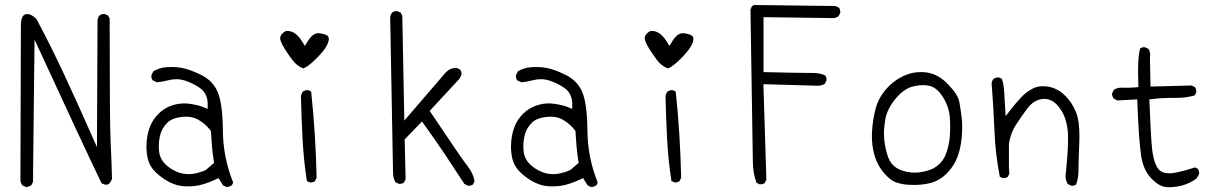

<svg xmlns="http://www.w3.org/2000/svg" viewBox="-20 -781 5040 790"><path d="M440.9 -44.9Q439 -122.6 435.1 -198.2Q431.2 -273.9 431.2 -704.1L424.8 -716.8L411.6 -723.1Q410.2 -723.6 406.7 -723.6Q403.3 -723.6 398.4 -722.2Q393.6 -720.7 389.2 -717.3Q382.8 -709 381.3 -698.2L378.9 -175.8L354 -231.9Q301.3 -351.1 246.6 -469Q191.9 -586.9 129.9 -703.1Q109.4 -723.1 92.8 -723.1Q82.5 -723.1 76.7 -717.3Q65.9 -706.1 65.9 -675.3Q65.9 -671.9 65.9 -668.5V-668L64 -38.1Q65.4 -27.3 71.8 -19Q79.6 -13.2 89.8 -11.2Q99.6 -13.2 108.9 -18.6L115.7 -32.7L122.1 -618.2Q325.2 -177.2 397.9 -26.9Q409.2 -21 417 -21Q424.8 -21 430.4 -26.9Q436 -32.7 440.9 -44.9Z M772.5 -65.4Q763.7 -64.5 755.9 -64.5Q731.9 -64.5 710 -73.2Q680.2 -85.4 659.7 -106Q637.7 -127.9 634.3 -159.7Q633.3 -169.4 633.3 -179.7Q633.3 -199.2 637.7 -219.7Q644 -251.5 667.7 -275.4Q691.4 -299.3 744.6 -300.8Q746.1 -300.8 750.7 -300.8Q755.4 -300.8 763.7 -299.6Q772 -298.3 780.8 -295.2Q789.6 -292 797.9 -287.1Q822.8 -273.4 845.2 -245.6L847.7 -242.2L852.1 -180.7Q854 -152.8 860.8 -110.8L826.7 -81.5Q802.7 -70.3 772.5 -65.4ZM686 -505.4Q674.8 -505.4 664.1 -504.4Q635.3 -502 611.3 -487.8L603 -471.7Q602.5 -470.7 602.5 -467.5Q602.5 -464.4 603.8 -459.7Q605 -455.1 607.9 -450.7L625.5 -442.4Q648.4 -444.3 674.3 -451.2Q689 -455.1 705.8 -455.1Q722.7 -455.1 740.2 -449.7Q774.4 -438.5 802.7 -418.9Q821.3 -405.8 829.1 -384.8Q834.5 -370.1 834.5 -352.5V-333L816.4 -340.3Q793.5 -349.6 758.8 -354Q748.5 -355.5 738.3 -355.5Q715.3 -355.5 692.4 -348.6Q657.7 -338.4 632.3 -313Q609.9 -290.5 599.1 -264.6Q586.9 -235.8 583.5 -199.7Q582.5 -189 582.5 -177.7Q582.5 -153.3 587.9 -128.9Q595.7 -95.7 622.1 -70.8Q648.4 -45.9 679.4 -30.5Q710.4 -15.1 744.1 -14.2Q748 -14.2 752 -14.2Q781.7 -14.2 807.1 -20.5Q836.4 -28.3 868.2 -43L878.9 -48.3L897.5 -18.6Q905.8 -13.2 915 -11.2Q924.8 -13.2 934.1 -18.6L939.5 -29.8Q897.9 -132.3 897 -243.9Q896 -355.5 875.5 -402.8Q856 -448.2 809.6 -471.7Q760.3 -496.1 728.5 -501.5Q707.5 -505.4 686 -505.4Z M1330.6 -607.4Q1333 -614.7 1333 -620.6Q1333 -628.4 1328.6 -632.8Q1320.3 -641.1 1293.9 -644Q1292 -644.5 1289.6 -644.5Q1283.2 -644.5 1276.1 -641.6Q1269 -638.7 1261.2 -630.9Q1252.9 -622.6 1245.6 -610.4L1234.4 -591.8L1223.1 -610.4Q1204.1 -641.6 1179.2 -650.9Q1169.9 -653.8 1163.1 -653.8Q1157.2 -653.8 1153.8 -652.3Q1148.9 -649.9 1143.3 -644.5Q1137.7 -639.2 1135.3 -633.8Q1132.8 -628.4 1132.8 -624Q1132.8 -605.5 1166.5 -557.1Q1184.6 -530.8 1193.4 -522.2Q1202.1 -513.7 1210.4 -508.3Q1218.8 -502.9 1228.5 -499.5Q1244.1 -505.9 1266.1 -525.4Q1292 -549.3 1307.6 -568.4Q1323.2 -587.4 1330.6 -607.4ZM1254.4 -30.8Q1255.9 -30.3 1258.1 -30.3Q1260.3 -30.3 1263.7 -30.8Q1270 -31.7 1275.9 -35.6L1282.7 -49.8Q1278.8 -230.5 1260.3 -404.3L1249.5 -409.7Q1248 -410.2 1246.6 -410.2Q1233.9 -410.2 1226.1 -403.8Q1219.7 -395.5 1218.3 -384.8Q1220.2 -295.9 1224.9 -208.5Q1229.5 -121.1 1242.7 -36.1Z M1907.2 -16.6Q1918.5 -16.6 1926.3 -22L1932.6 -35.2Q1926.8 -68.4 1905.8 -94.7Q1880.9 -126 1748 -324.7L1871.1 -457.5L1878.4 -473.1Q1878.9 -474.6 1878.9 -475.6Q1878.9 -486.8 1873.5 -494.6L1858.9 -501.5Q1857.9 -501.5 1857.4 -501.5Q1831.5 -501.5 1813.5 -482.4L1643.6 -284.7L1635.3 -715.3L1628.9 -728.5L1615.7 -734.9Q1614.3 -735.4 1613.3 -735.4Q1601.1 -735.4 1593.3 -729Q1586.9 -720.7 1585.4 -710L1597.2 -70.8Q1597.2 -48.8 1606.9 -31.7L1620.6 -24.9Q1622.1 -24.4 1624.3 -24.4Q1626.5 -24.4 1629.9 -24.9Q1636.2 -25.9 1642.1 -29.8L1648.9 -43.9L1645 -207.5L1716.3 -281.2Q1769.5 -207.5 1811 -145.5L1891.1 -23.9L1904.8 -17.1Q1906.2 -16.6 1907.2 -16.6Z M2272.5 -65.4Q2263.7 -64.5 2255.9 -64.5Q2231.9 -64.5 2210 -73.2Q2180.2 -85.4 2159.7 -106Q2137.7 -127.9 2134.3 -159.7Q2133.3 -169.4 2133.3 -179.7Q2133.3 -199.2 2137.7 -219.7Q2144 -251.5 2167.7 -275.4Q2191.4 -299.3 2244.6 -300.8Q2246.1 -300.8 2250.7 -300.8Q2255.4 -300.8 2263.7 -299.6Q2272 -298.3 2280.8 -295.2Q2289.6 -292 2297.9 -287.1Q2322.8 -273.4 2345.2 -245.6L2347.7 -242.2L2352.1 -180.7Q2354 -152.8 2360.8 -110.8L2326.7 -81.5Q2302.7 -70.3 2272.5 -65.4ZM2186 -505.4Q2174.8 -505.4 2164.1 -504.4Q2135.3 -502 2111.3 -487.8L2103 -471.7Q2102.5 -470.7 2102.5 -467.5Q2102.5 -464.4 2103.8 -459.7Q2105 -455.1 2107.9 -450.7L2125.5 -442.4Q2148.4 -444.3 2174.3 -451.2Q2189 -455.1 2205.8 -455.1Q2222.7 -455.1 2240.2 -449.7Q2274.4 -438.5 2302.7 -418.9Q2321.3 -405.8 2329.1 -384.8Q2334.5 -370.1 2334.5 -352.5V-333L2316.4 -340.3Q2293.5 -349.6 2258.8 -354Q2248.5 -355.5 2238.3 -355.5Q2215.3 -355.5 2192.4 -348.6Q2157.7 -338.4 2132.3 -313Q2109.9 -290.5 2099.1 -264.6Q2086.9 -235.8 2083.5 -199.7Q2082.5 -189 2082.5 -177.7Q2082.5 -153.3 2087.9 -128.9Q2095.7 -95.7 2122.1 -70.8Q2148.4 -45.9 2179.4 -30.5Q2210.4 -15.1 2244.1 -14.2Q2248 -14.2 2252 -14.2Q2281.7 -14.2 2307.1 -20.5Q2336.4 -28.3 2368.2 -43L2378.9 -48.3L2397.5 -18.6Q2405.8 -13.2 2415 -11.2Q2424.8 -13.2 2434.1 -18.6L2439.5 -29.8Q2397.9 -132.3 2397 -243.9Q2396 -355.5 2375.5 -402.8Q2356 -448.2 2309.6 -471.7Q2260.3 -496.1 2228.5 -501.5Q2207.5 -505.4 2186 -505.4Z M2830.6 -607.4Q2833 -614.7 2833 -620.6Q2833 -628.4 2828.6 -632.8Q2820.3 -641.1 2793.9 -644Q2792 -644.5 2789.6 -644.5Q2783.2 -644.5 2776.1 -641.6Q2769 -638.7 2761.2 -630.9Q2752.9 -622.6 2745.6 -610.4L2734.4 -591.8L2723.1 -610.4Q2704.1 -641.6 2679.2 -650.9Q2669.9 -653.8 2663.1 -653.8Q2657.2 -653.8 2653.8 -652.3Q2648.9 -649.9 2643.3 -644.5Q2637.7 -639.2 2635.3 -633.8Q2632.8 -628.4 2632.8 -624Q2632.8 -605.5 2666.5 -557.1Q2684.6 -530.8 2693.4 -522.2Q2702.1 -513.7 2710.4 -508.3Q2718.8 -502.9 2728.5 -499.5Q2744.1 -505.9 2766.1 -525.4Q2792 -549.3 2807.6 -568.4Q2823.2 -587.4 2830.6 -607.4ZM2754.4 -30.8Q2755.9 -30.3 2758.1 -30.3Q2760.3 -30.3 2763.7 -30.8Q2770 -31.7 2775.9 -35.6L2782.7 -49.8Q2778.8 -230.5 2760.3 -404.3L2749.5 -409.7Q2748 -410.2 2746.6 -410.2Q2733.9 -410.2 2726.1 -403.8Q2719.7 -395.5 2718.3 -384.8Q2720.2 -295.9 2724.9 -208.5Q2729.5 -121.1 2742.7 -36.1Z M3324.2 -481H3300.3Q3254.4 -481 3121.6 -484.4V-710.4L3410.2 -706.5Q3420.9 -708 3430.2 -713.9L3437 -728Q3437.5 -729.5 3437.5 -730.5Q3437.5 -741.7 3432.1 -749.5L3417.5 -756.3L3089.8 -760.3Q3087.9 -760.7 3085.4 -760.7Q3080.1 -760.7 3075.4 -756.1Q3070.8 -751.5 3067.9 -740.7L3077.6 -117.7Q3077.6 -69.8 3092.8 -28.8L3105 -22.9Q3106.4 -22.5 3107.4 -22.5Q3118.7 -22.5 3126.5 -27.8L3133.3 -42L3121.1 -434.6L3344.7 -428.2Q3360.8 -428.2 3373.5 -436L3380.4 -449.7Q3380.9 -451.2 3380.9 -452.1Q3380.9 -463.4 3375.5 -470.7Q3352.1 -481 3324.2 -481Z M3742.7 -70.8Q3713.4 -70.8 3684.6 -82Q3645.5 -97.7 3631.8 -141.1Q3617.2 -188.5 3617.2 -231Q3617.2 -258.8 3622.6 -290.5Q3630.4 -333 3664.6 -374.5Q3699.7 -417 3738.8 -425.8Q3760.3 -430.7 3776.4 -430.7Q3792.5 -430.7 3804.7 -427.7Q3835.4 -420.9 3860.8 -379.9Q3884.8 -341.3 3888.2 -296.9Q3889.6 -275.9 3889.6 -256.6Q3889.6 -237.3 3888.2 -219.7Q3885.3 -183.6 3872.6 -148.9Q3859.4 -111.3 3821.8 -88.9Q3794.9 -75.2 3758.3 -71.3Q3750.5 -70.8 3742.7 -70.8ZM3739.7 -20Q3774.9 -20 3805.7 -27.3Q3845.7 -37.1 3875.7 -67.6Q3905.8 -98.1 3919.4 -134.8Q3939 -187 3939 -259.8Q3939 -278.8 3937 -295.4Q3933.1 -329.1 3927.2 -361.8Q3922.4 -391.1 3880.9 -434.1Q3840.3 -476.6 3792.5 -482.9Q3780.8 -484.4 3768.6 -484.4Q3733.4 -484.4 3701.7 -470.2Q3658.2 -451.2 3625.7 -413.8Q3593.3 -376.5 3581.5 -329.3Q3569.8 -282.2 3567.9 -234.9Q3567.4 -228 3567.4 -221.7Q3567.4 -182.1 3577.1 -146Q3590.8 -94.2 3629.4 -56.2Q3647.5 -38.1 3663.6 -31.7Q3688.5 -22.9 3713.9 -21Q3727.1 -20 3739.7 -20Z M4387.2 -17.1Q4388.7 -16.6 4391.8 -16.6Q4395 -16.6 4399.4 -17.8Q4403.8 -19 4407.7 -22Q4417.5 -47.4 4417.5 -81.1Q4417.5 -114.7 4420.9 -196.8Q4421.4 -210.4 4421.4 -222.7Q4421.4 -283.2 4408.2 -317.4Q4392.1 -358.9 4361.3 -388.7Q4322.3 -426.3 4271.5 -426.3Q4248.5 -426.3 4230 -417Q4201.7 -402.3 4181.2 -380.1Q4160.6 -357.9 4139.2 -330.6L4117.7 -303.2L4111.8 -403.3Q4110.4 -431.2 4102.5 -456.5L4090.3 -462.4Q4088.9 -462.9 4086.4 -462.9Q4084 -462.9 4080.6 -461.9Q4073.7 -460.9 4067.9 -456.5Q4061.5 -448.7 4060.1 -438Q4067.9 -340.8 4071.8 -241.7Q4075.7 -146.5 4093.8 -53.7L4105 -48.3Q4106.4 -47.9 4109.6 -47.9Q4112.8 -47.9 4117.4 -49.1Q4122.1 -50.3 4126.5 -53.2L4133.3 -66.9L4131.3 -90.3V-187.5Q4137.7 -234.4 4163.1 -272Q4186.5 -307.6 4208 -335.9Q4237.3 -374 4276.9 -374Q4304.7 -374 4326.7 -352.1Q4350.1 -328.6 4361.8 -295.9Q4373.5 -263.2 4374.5 -224.1Q4374.5 -214.4 4374.5 -205.1Q4374.5 -176.8 4372.1 -144Q4369.6 -111.3 4365.7 -70.3Q4364.3 -63 4364.3 -56.2Q4364.3 -38.6 4373.5 -23.9Z M4616.2 -419.9 4595.2 -420.4Q4576.7 -420.4 4563 -411.6L4556.2 -397.9Q4555.7 -397 4555.7 -393.6Q4555.7 -390.1 4557.4 -385Q4559.1 -379.9 4563 -375L4577.1 -367.7L4659.2 -372.1Q4665.5 -203.6 4675.3 -140.6Q4684.1 -81.5 4716.3 -47.9Q4748 -14.6 4777.3 -11.2Q4783.2 -10.7 4789.1 -10.7Q4819.3 -10.7 4847.9 -19Q4876.5 -27.3 4903.3 -46.4L4913.6 -64.5Q4914.1 -65.9 4914.1 -66.9Q4914.1 -78.6 4908.7 -86.4L4896.5 -92.3Q4853.5 -77.6 4812 -69.8Q4800.3 -67.9 4790.5 -67.9Q4755.4 -67.9 4741.2 -92.8Q4725.6 -119.6 4720.2 -169.4Q4715.3 -216.8 4709 -372.1L4721.2 -373.5Q4761.2 -378.4 4802.7 -378.4H4822.8Q4861.8 -378.4 4896 -388.7L4901.9 -400.9Q4902.3 -402.3 4902.3 -403.3Q4902.3 -414.6 4897 -422.4L4882.8 -429.2L4713.9 -424.8L4711.4 -544.9Q4712.4 -550.8 4712.4 -555.7Q4712.4 -568.8 4705.6 -579.6L4691.9 -586.4Q4690.4 -586.9 4689.5 -586.9Q4678.7 -586.9 4671.4 -582Q4662.6 -554.2 4662.6 -483.4Q4662.6 -460.9 4664.1 -422.4Q4633.8 -419.9 4616.2 -419.9Z"/></svg>

Font: NaikaiFont
Style: ExtraLight
Weight: 200
Version: Version 1.89